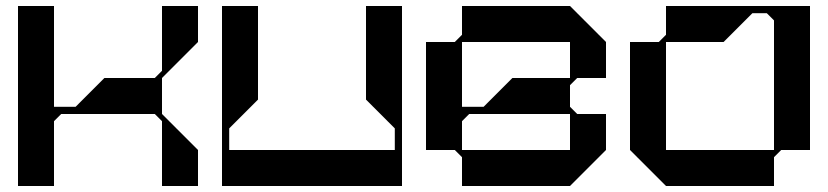

<svg xmlns="http://www.w3.org/2000/svg" viewBox="-20 -620 2760 640"><path d="M520 -360 640 -480V-600H520V-384L496 -360H328L232 -264H160V-600H40V0H160V-216L184 -240H496L520 -216V0H640V-120L520 -240Z M1200 -600V-408V-381V-288L1296 -192V-120H744V-192L840 -288V-381V-408V-600H720V-408V-381V-288V-212V-168V-120V0H1320V-120V-168V-212V-288V-381V-408V-600Z M1904 -360H2000V-480L1880 -600H1520V-504L1496 -480H1400V-120H1496L1520 -96V0H1880L2000 -120V-240H1904L1880 -264V-336ZM1880 -120H1520V-216L1544 -240H1880ZM1688 -360 1592 -264H1520V-480H1880V-360Z M2560 -600H2512H2468H2392H2299H2272H2200V-504L2176 -480H2080V-120L2200 0H2560V-96L2584 -120H2680V-600ZM2200 -120V-480H2272H2299H2392L2488 -576H2536L2560 -552V-120Z"/></svg>

Font: KUBO
Style: Regular
Weight: 400
Version: Version 001.000